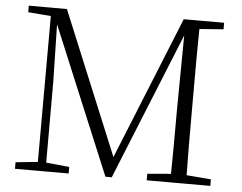

<svg xmlns="http://www.w3.org/2000/svg" viewBox="-51 -785 1068 848"><g transform="rotate(5 482.5 -361.5)"><path d="M45 0H283V-29L171 -40H153L45 -29ZM43 -694 168 -684H175V-723H43ZM143 0H180V-398L173 -723H144ZM446 0H474L746 -671L756 -694H764V-723H730L469 -78L463 -67H483L212 -723H152V-694H157ZM629 0H911V-29L777 -40H759L629 -29ZM733 0H803C801 -110 801 -221 801 -333V-390C801 -502 801 -614 803 -723H739L735 -325C735 -221 735 -110 733 0ZM768 -684H777L909 -694V-723H768Z"/></g></svg>

Font: Source Han Serif CN VF
Style: Regular
Weight: 250
Designer: Ryoko NISHIZUKA 西塚涼子 (kana & ideographs); Frank Grießhammer (Latin, Greek & Cyrillic); Wenlong ZHANG 张文龙 (bopomofo); San
Foundry: Adobe
Version: Version 2.002;hotconv 1.1.0;makeotfexe 2.6.0